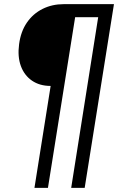

<svg xmlns="http://www.w3.org/2000/svg" viewBox="-20 -725 585 925"><path d="M146 180 224 -311Q171 -311 134 -336.5Q97 -362 80.5 -407Q64 -452 72 -512Q80 -573 109.5 -616Q139 -659 185 -682Q231 -705 287 -705H529L388 180H323L453 -642H342L211 180Z"/></svg>

Font: Nunito Sans 10pt SemiCondensed
Style: Italic
Weight: 400
Width: 4
Italic angle: -9°
Designer: Vernon Adams
Foundry: Vernon Adams
Version: Version 3.101;gftools[0.9.27]